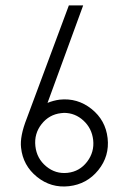

<svg xmlns="http://www.w3.org/2000/svg" viewBox="-20 -693 467 711"><path d="M235 -673H288L156 -312Q178 -321 201 -324Q267 -331 319 -289.5Q371 -248 378.5 -181.5Q386 -115 344 -63Q302 -11 235.5 -3.5Q169 4 117 -38Q65 -80 58 -146Q53 -188 79 -254ZM217 -275Q212 -275 206 -274Q162 -269 134 -233.5Q106 -198 111 -152Q116 -106 151 -77Q186 -48 230.5 -53Q275 -58 302.5 -94Q330 -130 325 -175Q320 -218 289 -246.5Q258 -275 217 -275Z"/></svg>

Font: HiLo-Deco
Style: Deco
Weight: 500
Version: Version 001.000